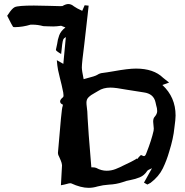

<svg xmlns="http://www.w3.org/2000/svg" viewBox="-20 -863 902 937"><path d="M412.1 53.7Q375 53.7 327.1 31.7Q325.7 31.2 323.7 31.2Q316.9 31.2 305.9 34.7Q294.9 38.1 277.3 41Q282.2 -41 282.7 -56.6Q281.7 -67.9 276.4 -80.1L268.6 -98.1Q263.2 -106.4 262.7 -116.2Q280.8 -338.4 285.2 -342.8L287.1 -352.1Q273.4 -357.4 273.4 -368.2Q273.4 -377.4 287.6 -388.7Q290 -390.6 290 -397.5Q290 -403.8 288.6 -411.6Q281.2 -449.2 272 -483.9Q260.7 -529.3 259.8 -543.9L257.3 -569.3L289.1 -551.3L301.3 -682.1Q292 -677.2 288.6 -669.9Q283.7 -658.7 278.3 -599.1L262.7 -609.4Q252.9 -615.7 252.9 -620.6Q256.3 -634.3 258.8 -647.9Q261.2 -669.4 269 -690.7Q276.9 -711.9 299.3 -729L278.3 -737.3Q254.9 -733.9 240.2 -733.9Q225.6 -733.9 212.4 -734.6Q199.2 -735.4 191.4 -735.4Q164.6 -742.7 138.2 -742.7H129.4Q91.3 -731 52.7 -730.5Q44.4 -730.5 43.5 -732.4Q40.5 -735.4 15.1 -786.1L20 -793Q38.1 -821.3 51.8 -828.1Q68.4 -835.9 145.5 -835.9Q181.2 -835.9 217.3 -834.5Q268.6 -833.5 274.4 -833Q279.8 -833 284.7 -833.5Q301.3 -843.3 313.5 -843.3Q327.6 -843.3 340.8 -832Q353.5 -822.8 381.3 -810.1L393.1 -837.4L412.6 -835.4Q411.6 -829.6 407.7 -790.5L391.6 -648.9Q379.4 -555.7 379.4 -533.7Q379.4 -518.6 388.2 -476.6L398.4 -479.5Q444.8 -491.2 453.9 -497.3Q462.9 -503.4 473.1 -505.9Q503.4 -509.8 533.2 -515.1Q606 -528.3 643.6 -528.3Q730 -528.3 775.9 -483.4Q788.1 -473.1 805.2 -460L772.5 -448.2Q836.9 -388.7 836.9 -299.3Q836.9 -280.8 831.1 -239.7Q826.2 -188 805.7 -123Q793.9 -81.1 774.7 -41.3Q755.4 -1.5 714.8 29.3Q711.9 31.2 699.2 37.6L682.6 28.3L721.7 -42Q701.7 -33.7 698.7 -29.3Q684.1 -6.8 662.4 2.2Q640.6 11.2 616.7 15.6Q596.2 19 578.6 25.9Q546.9 36.6 511.2 38.1Q482.4 40 456.1 46.9Q434.1 53.7 412.1 53.7ZM500.5 -29.8Q522.9 -29.8 543.7 -37.8Q564.5 -45.9 585.9 -57.1Q602.1 -65.4 618.7 -72.8Q626.5 -76.2 634.8 -81.5L647.9 -89.4L649.9 -86.9L651.9 -88.9V-89.8L659.7 -98.6Q664.6 -104.5 666.5 -105.5H671.4Q678.2 -101.1 682.6 -101.1Q689.5 -101.1 694.3 -115.7L695.3 -118.2Q719.2 -178.7 729.5 -224.6Q730.5 -229.5 730.5 -235.4Q730.5 -243.2 729 -252.2Q727.5 -261.2 727.5 -269Q727.5 -284.7 733.9 -292Q747.1 -306.6 747.1 -320.8Q747.1 -334.5 742.2 -349.1Q740.2 -356.4 738.8 -364.3Q729.5 -405.8 681.6 -412.1L597.7 -425.3Q543.9 -435.5 519 -435.5Q483.9 -435.5 459.5 -419.4Q451.2 -414.1 442.9 -409.7Q423.8 -399.9 411.6 -387.7Q401.9 -377.9 401.9 -362.3L402.3 -353Q407.2 -318.8 407.7 -285.2Q411.1 -220.7 422.4 -87.9L425.8 -46.4H431.6Q442.9 -46.4 449.7 -43.5Q474.6 -29.8 500.5 -29.8Z"/></svg>

Font: Unutterable
Style: Regular
Weight: 400
Designer: GGBotNet
Foundry: f0n7.com
Version: 1.00